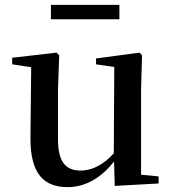

<svg xmlns="http://www.w3.org/2000/svg" viewBox="-20 -752 707 788"><path d="M189 -673H470V-732H189ZM451 11 631 1V-28L559 -35V-385L563 -525L553 -536L374 -512V-488L449 -477L447 -123C408 -79 361 -52 311 -52C252 -52 218 -84 218 -181V-385L223 -525L212 -536L30 -515V-488L108 -476L105 -187C104 -37 161 16 258 16C335 16 399 -27 448 -89Z"/></svg>

Font: Noto Serif CJK KR SemiBold
Style: Regular
Weight: 600
Designer: Ryoko NISHIZUKA 西塚涼子 (kana & ideographs); Frank Grießhammer (Latin, Greek & Cyrillic); Wenlong ZHANG 张文龙 (bopomofo); San
Foundry: Adobe
Version: Version 2.001;hotconv 1.1.0;makeotfexe 2.6.0